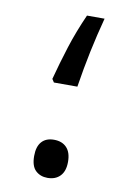

<svg xmlns="http://www.w3.org/2000/svg" viewBox="-71 -599 425 657"><g transform="rotate(10 142.0 -271.0)"><path d="M106 -311 98.6 -322.3Q113.8 -379.9 132.1 -437.5Q150.4 -495.1 177.7 -556.2H238.8Q223.1 -497.1 210.4 -436.8Q197.8 -376.5 187.5 -311ZM200.7 -51.8Q200.7 -19.5 184.6 -2.7Q168.5 14.2 140.6 14.2Q115.7 14.2 99.4 -1.2Q83 -16.6 83 -51.8Q83 -84.5 97.9 -101.3Q112.8 -118.2 140.6 -118.2Q168.9 -118.2 184.8 -101.3Q200.7 -84.5 200.7 -51.8Z"/></g></svg>

Font: Noto Sans Syriac Estrangela
Style: Regular
Weight: 400
Designer: Monotype Design team
Foundry: Monotype Imaging Inc.
Version: Version 1.00